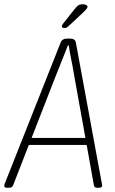

<svg xmlns="http://www.w3.org/2000/svg" viewBox="-33 -884 543 906"><path d="M0 2Q-13 2 -13 -8Q-13 -12 -8 -24L253 -683Q260 -702 285 -702H297Q322 -702 325 -683L447 -21Q448 -17 448.5 -14Q449 -11 449 -8Q449 2 433 2H426Q412 2 410 -10L376 -200H103L29 -10Q25 2 9 2ZM231 -528 116 -233H370L317 -528Q310 -571 302 -609.5Q294 -648 292 -669H287Q279 -648 263.5 -609.5Q248 -571 231 -528ZM271 -752Q259 -752 259 -759Q259 -766 266 -774L319 -841Q330 -855 337.5 -859.5Q345 -864 358 -864Q367 -864 373.5 -860.5Q380 -857 380 -852Q380 -848 375 -841.5Q370 -835 353 -819L295 -765Q288 -758 283.5 -755Q279 -752 271 -752Z"/></svg>

Font: Asap Condensed Condensed Thin
Style: Italic
Weight: 100
Width: 3
Italic angle: -6°
Designer: Pablo Cosgaya
Foundry: Omnibus-Type
Version: Version 3.001; ttfautohint (v1.8.4.7-5d5b)